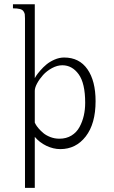

<svg xmlns="http://www.w3.org/2000/svg" viewBox="-20 -703 547 919"><path d="M146.5 -682.6V-329.1Q148.4 -333 154.1 -341.6Q159.7 -350.1 173.1 -365.7Q186.5 -381.3 202.4 -394.5Q218.3 -407.7 241 -417.7Q263.7 -427.7 287.1 -427.7Q359.4 -427.7 398.4 -371.8Q437.5 -315.9 437.5 -218.8Q437.5 -110.8 390.4 -50Q343.3 10.7 268.6 10.7Q235.4 10.7 202.1 -5.1Q168.9 -21 146.5 -47.9V196.3H99.6V-615.2Q99.6 -628.4 98.6 -634.8Q97.7 -641.1 92.5 -648.9Q87.4 -656.7 75.2 -659.9Q63 -663.1 42 -663.1V-682.6ZM278.3 -390.6Q253.9 -390.6 228.8 -377Q203.6 -363.3 186 -343.8Q168.5 -324.2 157.5 -303.7Q146.5 -283.2 146.5 -268.6V-116.2L150.4 -108.4Q154.8 -100.1 164.3 -88.9Q173.8 -77.6 187 -66.4Q200.2 -55.2 220.7 -47.1Q241.2 -39.1 264.6 -39.1Q297.4 -39.1 322 -54.2Q346.7 -69.3 360.6 -95Q374.5 -120.6 381.1 -149.7Q387.7 -178.7 387.7 -210.9Q387.7 -304.7 356.4 -347.7Q325.2 -390.6 278.3 -390.6Z"/></svg>

Font: Buda Light
Style: Regular
Weight: 300
Version: Version 1.003